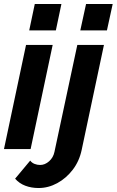

<svg xmlns="http://www.w3.org/2000/svg" viewBox="-24 -750 587 966"><path d="M151 -730H285L257 -597H123ZM107 -524H241L130 0H-4ZM409 -730H543L514 -597H380ZM170 196Q134 196 103.5 184.5Q73 173 52 149L128 58Q136 69 149.5 74.5Q163 80 178 80Q202 80 223 61.5Q244 43 250 14L365 -524H499L387 4Q375 61 342 104Q309 147 264 171.5Q219 196 170 196Z"/></svg>

Font: Raleway
Style: Bold Italic
Weight: 700
Italic angle: -12°
Designer: Matt McInerney, Pablo Impallari, Rodrigo Fuenzalida
Foundry: Matt McInerney, Pablo Impallari, Rodrigo Fuenzalida
Version: Version 4.101;RELEASE